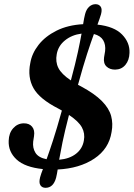

<svg xmlns="http://www.w3.org/2000/svg" viewBox="-20 -812 639 917"><path d="M248 36.5Q235 85 197.5 85Q181 85 173 72.8Q165 60.5 171.5 35Q174 26 177.2 16.5Q180.5 7 185 -4.5Q99.5 -13 59.2 -50.2Q19 -87.5 21.5 -140Q22.5 -176.5 43 -199.5Q63.5 -222.5 93 -223Q119.5 -223.5 133.2 -207Q147 -190.5 142.5 -162L138.5 -136Q135 -105 149.5 -82Q164 -59 202.5 -51.5Q215 -86 233 -141Q251 -196 275.5 -284Q267.5 -288.5 258.5 -293.5Q168.5 -339.5 139.8 -391.2Q111 -443 124.5 -510Q132 -556.5 164 -597.5Q196 -638.5 250 -665.5Q304 -692.5 377 -696.5Q379.5 -711.5 381.5 -723Q383.5 -734.5 386.5 -745Q392.5 -768 406 -780Q419.5 -792 436.5 -792Q452.5 -792 460.8 -780.2Q469 -768.5 462.5 -744Q459.5 -733 455.2 -721.5Q451 -710 445.5 -694.5Q526 -685.5 563.2 -647Q600.5 -608.5 598.5 -559.5Q597.5 -524.5 579 -502.2Q560.5 -480 530 -479.5Q504 -479.5 488.5 -494.5Q473 -509.5 477 -538L482 -568Q485.5 -598.5 472.8 -620Q460 -641.5 428.5 -649.5Q415 -613 396.2 -555.5Q377.5 -498 352.5 -407Q359 -403.5 366 -400Q432 -364.5 466.5 -329.5Q501 -294.5 510.8 -258Q520.5 -221.5 513 -182Q500.5 -101 430 -54.2Q359.5 -7.5 255.5 -2.5Q254 8.5 252 18Q250 27.5 248 36.5ZM251 -553.5Q244 -517 258.8 -487.5Q273.5 -458 318.5 -428Q340.5 -510 352 -563.5Q363.5 -617 369.5 -651.5Q323 -645.5 290.5 -619.2Q258 -593 251 -553.5ZM380.5 -140.5Q387 -174.5 371.2 -203.5Q355.5 -232.5 309.5 -263Q289 -183.5 278.5 -132.5Q268 -81.5 262.5 -49Q312.5 -53.5 343.2 -77.8Q374 -102 380.5 -140.5Z"/></svg>

Font: Fraunces 72pt S100 SemiBold
Style: Italic
Weight: 600
Italic angle: -16°
Version: Version 1.000; ttfautohint (v1.8.3)